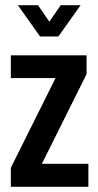

<svg xmlns="http://www.w3.org/2000/svg" viewBox="-20 -723 380 743"><path d="M22 0V-74L195 -421H22V-509H315V-436L142 -89H322V0ZM135 -582 49 -703H127L171 -639L215 -703H292L206 -582Z"/></svg>

Font: Special Gothic Condensed One
Style: Regular
Weight: 400
Designer: Alistair McCready
Foundry: Monolith
Version: Version 1.010; ttfautohint (v1.8.4.7-5d5b)